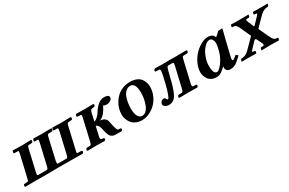

<svg xmlns="http://www.w3.org/2000/svg" viewBox="94 -1324 3333 2212"><g transform="rotate(-30 1760.0 -217.5)"><path d="M825.2 -355 759.8 -71.8Q754.9 -49.8 754.9 -44.9Q754.9 -38.6 758.3 -36.9Q761.7 -35.2 770 -35.2H799.8Q813 -35.2 819.8 -32.2Q826.7 -29.3 825.2 -24.9L820.8 -7.8L810.1 1L683.1 0Q633.8 0 573 -0.5Q512.2 -1 498 -1Q457.5 -1 429.4 -0.5Q401.4 0 400.9 0Q388.7 1 323.2 1Q263.7 1 237.8 0H154.8Q74.7 0 46.9 1L41 -7.8L43.9 -25.9Q46.4 -35.2 74.2 -35.2H89.8Q101.6 -35.2 105.7 -41.3Q109.9 -47.4 116.2 -73.2L182.1 -355Q187 -378.4 187 -384.8Q187 -391.6 183.8 -394.3Q180.7 -397 172.9 -397H147Q120.1 -397 123 -405.8L127 -428.2L129.9 -434.1L252.9 -431.2Q270.5 -431.6 313 -432.6Q355.5 -433.6 373 -434.1L379.9 -423.8L376 -407.2Q374 -397 346.2 -397H327.1Q315.4 -397 310.3 -389.6Q305.2 -382.3 298.8 -355L237.8 -87.9Q231.9 -65.4 231.9 -56.2Q231.9 -43 246.1 -43H355Q366.7 -43 371.6 -51.8Q376.5 -60.5 382.8 -86.9L444.8 -354Q450.2 -379.9 450.2 -384.8Q450.2 -397 437 -397H417Q390.1 -397 393.1 -405.8L397 -423.8L408.2 -434.1L516.1 -432.1Q567.9 -432.1 642.1 -434.1L647.9 -423.8L644 -407.2Q642.6 -397 615.2 -397H590.8Q579.1 -397 573.7 -389.2Q568.4 -381.3 562 -354L501 -87.9Q497.1 -68.8 497.1 -58.1Q497.1 -49.3 499.8 -46.1Q502.4 -43 508.8 -43H618.2Q629.4 -43 634.8 -53.2Q640.1 -63.5 646 -87.9L708 -355Q711.9 -383.3 711.9 -384.8Q711.9 -391.6 709 -394.3Q706.1 -397 699.2 -397H674.8Q661.6 -397 655 -399.2Q648.4 -401.4 649.9 -405.8L654.8 -428.2L657.2 -434.1L779.8 -431.2Q797.4 -431.6 839.8 -432.6Q882.3 -433.6 899.9 -434.1L907.2 -423.8L902.8 -407.2Q901.4 -397 874 -397H853Q841.3 -397 836.2 -389.4Q831.1 -381.8 825.2 -355Z M1070.8 -71.8Q1068.8 -65.9 1068.8 -57.1Q1068.8 -35.2 1090.8 -35.2Q1103.5 -35.2 1111.3 -32Q1119.1 -28.8 1117.7 -22.9L1114.7 -7.8L1102.5 1Q1031.7 -1 992.7 -1L877 1L868.7 -7.8L872.6 -22.9Q875.5 -35.2 904.8 -35.2H923.8Q936 -35.2 941.9 -43.5Q947.8 -51.8 952.6 -71.8L1018.6 -357.9Q1022.9 -377.9 1022.9 -379.9Q1022.9 -397 1007.8 -397H988.8Q974.6 -397 967.5 -400.6Q960.4 -404.3 961.9 -410.2L965.8 -423.8L976.6 -434.1Q1057.6 -432.1 1092.8 -432.1L1200.7 -434.1L1209 -423.8L1205.6 -410.2Q1204.1 -404.3 1194.6 -400.6Q1185.1 -397 1172.9 -397Q1163.6 -397 1158.2 -395.3Q1152.8 -393.6 1146.2 -384.5Q1139.6 -375.5 1135.7 -357.9L1111.8 -251Q1160.2 -265.1 1204.6 -338.9Q1231.9 -381.3 1267.8 -410.6Q1303.7 -439.9 1345.7 -439.9Q1409.7 -439.9 1409.7 -404.8Q1409.7 -400.9 1407.7 -393.1Q1404.3 -377 1382.6 -364Q1360.8 -351.1 1338.9 -351.1Q1303.7 -351.1 1296.9 -360.8Q1296.4 -361.8 1295.2 -363.3Q1293.9 -364.7 1293.9 -365.2Q1291.5 -358.9 1266.6 -316.9Q1226.1 -249.5 1173.8 -230Q1250.5 -224.1 1261.7 -160.2Q1268.6 -118.2 1280.3 -76.7Q1292 -35.2 1304.7 -35.2H1313Q1319.3 -35.2 1323.7 -34.7Q1328.1 -34.2 1333.3 -33.2Q1338.4 -32.2 1340.8 -29.5Q1343.3 -26.9 1342.8 -22.9L1339.8 -7.8L1327.6 1L1240.7 0Q1221.7 -0.5 1206.8 -8.8Q1191.9 -17.1 1183.1 -28.3Q1174.3 -39.6 1167.7 -56.6Q1161.1 -73.7 1158.2 -85.7Q1155.3 -97.7 1152.8 -113.8Q1146 -149.4 1134.3 -172.1Q1122.6 -194.8 1100.6 -203.1Z M1549.8 -172.9Q1549.8 -137.7 1555.4 -111.1Q1561 -84.5 1568.8 -70.3Q1576.7 -56.2 1587.2 -47.1Q1597.7 -38.1 1606 -35.6Q1614.3 -33.2 1622.6 -33.2Q1650.4 -33.2 1672.6 -52Q1694.8 -70.8 1707.8 -98.6Q1720.7 -126.5 1729.5 -160.6Q1738.3 -194.8 1741.5 -222.4Q1744.6 -250 1744.6 -272Q1744.6 -296.9 1741.5 -318.4Q1738.3 -339.8 1731 -359.9Q1723.6 -379.9 1709.2 -391.4Q1694.8 -402.8 1674.8 -402.8Q1640.6 -402.8 1614.7 -379.6Q1588.9 -356.4 1575.4 -319.8Q1562 -283.2 1555.9 -246.1Q1549.8 -209 1549.8 -172.9ZM1423.3 -165Q1423.3 -201.7 1433.8 -240Q1444.3 -278.3 1466.8 -314.9Q1489.3 -351.6 1520.3 -380.1Q1551.3 -408.7 1596.2 -426.3Q1641.1 -443.8 1693.4 -443.8Q1742.7 -443.8 1778.6 -428.5Q1814.5 -413.1 1833.3 -387.7Q1852.1 -362.3 1860.4 -335.2Q1868.7 -308.1 1868.7 -278.8Q1868.7 -221.2 1845.5 -167.2Q1822.3 -113.3 1784.7 -75Q1747.1 -36.6 1697.8 -13.4Q1648.4 9.8 1597.7 9.8Q1557.1 9.8 1524.9 -3.4Q1492.7 -16.6 1474.1 -35.9Q1455.6 -55.2 1443.6 -80.1Q1431.6 -105 1427.5 -125.7Q1423.3 -146.5 1423.3 -165Z M1936.5 -83Q1944.8 -83 1950.4 -77.9Q1956.1 -72.8 1958 -66.9Q1960 -61 1963.9 -55.9Q1967.8 -50.8 1973.6 -50.8Q1975.6 -50.8 1978 -52.5Q1980.5 -54.2 1982.2 -55.9Q1983.9 -57.6 1985.4 -59.6L1987.3 -62Q2017.1 -121.6 2048.3 -259.8Q2070.3 -348.1 2070.3 -375Q2070.3 -389.2 2064.7 -393.1Q2059.1 -397 2044.4 -397Q2020.5 -397 2012 -398.9Q2003.4 -400.9 2003.4 -407.2Q2003.4 -409.2 2004.4 -411.1L2007.3 -424.8L2025.4 -434.1Q2083.5 -432.1 2123.5 -432.1L2208.5 -433.1Q2273.4 -432.1 2315.4 -432.1L2440.4 -434.1L2448.2 -423.8L2444.3 -409.2Q2441.4 -397 2412.6 -397H2384.3Q2372.1 -397 2367.4 -389.6Q2362.8 -382.3 2356.4 -355L2291.5 -75.2Q2288.6 -62 2288.6 -53.2Q2288.6 -35.2 2303.2 -35.2H2322.3Q2335 -35.2 2343 -32Q2351.1 -28.8 2349.6 -22.9L2345.2 -7.8L2334.5 1Q2253.4 -1 2213.4 -1L2097.2 1L2089.4 -7.8L2093.3 -22.9Q2096.2 -35.2 2126.5 -35.2H2144.5Q2156.7 -35.2 2163.1 -44.7Q2169.4 -54.2 2174.3 -75.2L2236.3 -341.8Q2241.2 -363.8 2241.2 -372.1Q2241.2 -386.2 2228.5 -386.2H2171.4Q2159.2 -386.2 2151.4 -363.8Q2143.6 -342.3 2125.5 -267.1Q2091.3 -123.5 2060.5 -62Q2041.5 -24.4 2016.6 -6.1Q1991.7 12.2 1952.6 12.2Q1923.8 12.2 1904.5 -2Q1885.3 -16.1 1885.3 -35.2Q1885.3 -36.1 1885.7 -38.6Q1886.2 -41 1886.2 -42Q1890.1 -59.1 1903.8 -71Q1917.5 -83 1936.5 -83Z M2747.1 -194.8Q2760.3 -230.5 2769 -272.9Q2777.8 -315.4 2777.8 -331.1Q2777.8 -361.3 2764.9 -383.1Q2752 -404.8 2731 -404.8Q2692.9 -404.8 2655.5 -362.8Q2618.2 -320.8 2596.2 -261.7Q2574.2 -202.6 2574.2 -150.9Q2574.2 -127.4 2575.9 -110.1Q2577.6 -92.8 2582.5 -75.7Q2587.4 -58.6 2597.9 -49.3Q2608.4 -40 2624 -40Q2645.5 -40 2684.3 -87.4Q2723.1 -134.8 2747.1 -194.8ZM2713.9 -39.1Q2713.9 -52.2 2714.8 -58.1L2712.9 -59.1Q2667.5 -16.1 2644 -3.2Q2620.6 9.8 2589.8 9.8Q2552.7 9.8 2524.7 -4.2Q2496.6 -18.1 2481.4 -40.3Q2466.3 -62.5 2459.2 -85.7Q2452.1 -108.9 2452.1 -131.8Q2452.1 -188.5 2479.2 -246.6Q2506.3 -304.7 2546.9 -347.2Q2587.4 -389.6 2636.5 -416.7Q2685.5 -443.8 2728 -443.8Q2794.9 -443.8 2812 -392.1Q2845.2 -415.5 2869.1 -443.8L2923.8 -446.8Q2925.8 -446.8 2925.8 -443.8L2894.5 -320.8L2847.2 -125Q2839.8 -93.3 2839.8 -83Q2839.8 -66.9 2849.1 -66.9Q2863.8 -66.9 2906.2 -105L2931.2 -82Q2876.5 -28.3 2845.2 -9.3Q2814 9.8 2775.9 9.8Q2742.2 9.8 2728 -5.6Q2713.9 -21 2713.9 -39.1Z M3112.8 -73.2Q3088.4 -47.4 3088.4 -41Q3088.4 -33.2 3116.7 -33.2H3120.6Q3127.9 -31.7 3126.5 -24.9L3121.6 -1L3117.7 1Q3043.5 -1 2996.6 -1L2928.7 1L2925.8 -1L2931.6 -22.9Q2932.6 -26.9 2936 -30Q2939.5 -33.2 2944.3 -33.2Q3000 -33.2 3044.4 -79.1L3164.6 -200.2Q3169.4 -204.1 3167.5 -208L3110.4 -335Q3101.1 -355.5 3095.7 -365Q3090.3 -374.5 3081.8 -383.8Q3073.2 -393.1 3062.3 -396Q3051.3 -398.9 3034.7 -398.9Q3030.8 -398.9 3027.8 -400.9Q3024.9 -402.8 3025.4 -405.8L3031.7 -431.2L3035.6 -433.1Q3096.7 -431.2 3135.7 -431.2L3263.7 -433.1L3266.6 -431.2L3261.7 -407.2Q3258.8 -398.9 3250.5 -398.9H3227.5Q3213.9 -398.9 3212.4 -390.1Q3210.4 -381.3 3219.7 -359.9L3250.5 -288.1Q3253.9 -279.3 3263.7 -287.1L3332.5 -358.9Q3356.4 -382.8 3356.4 -391.1Q3356.4 -398.9 3329.6 -398.9H3325.7Q3318.4 -400.4 3318.4 -407.2L3324.7 -431.2L3329.6 -433.1Q3402.8 -431.2 3449.7 -431.2L3517.6 -433.1L3519.5 -431.2L3514.6 -409.2Q3513.7 -405.3 3509.8 -402.1Q3505.9 -398.9 3501.5 -398.9Q3446.3 -398.9 3400.4 -353L3286.6 -237.8Q3280.8 -231.9 3283.7 -225.1L3343.8 -99.1Q3354 -77.6 3358.9 -69.1Q3363.8 -60.5 3373 -50Q3382.3 -39.6 3393.1 -36.4Q3403.8 -33.2 3420.4 -33.2Q3424.8 -33.2 3427.5 -31Q3430.2 -28.8 3429.7 -25.9L3423.3 -1L3420.4 1Q3359.4 -1 3319.3 -1L3192.4 1L3188.5 -1L3194.3 -24.9Q3195.8 -33.2 3204.6 -33.2H3226.6Q3240.7 -33.2 3242.7 -42Q3246.1 -53.2 3235.4 -71.8L3204.6 -136.2Q3199.2 -147 3190.4 -147Q3182.1 -147 3171.4 -134.8Z"/></g></svg>

Font: Linux Libertine G
Style: Semibold Italic
Weight: 600
Italic angle: -11.5°
Designer: Philipp H. Poll
Foundry: Philipp H. Poll
Version: Version 5.1.1